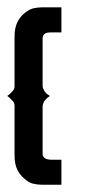

<svg xmlns="http://www.w3.org/2000/svg" viewBox="-20 -508 235 528"><path d="M0 -244.1Q8.3 -250 11.2 -253.9Q14.6 -256.3 18.1 -262.2Q20 -265.6 20 -271V-407.2Q20 -431.2 27.8 -446.8Q36.1 -463.4 47.9 -472.2Q59.1 -481.4 70.8 -484.9Q84 -487.8 94.2 -487.8H148.9V-418.9H121.1Q106.9 -418.9 103 -415Q98.1 -411.6 97.2 -403.8V-271Q97.2 -265.6 100.1 -262.2Q101.1 -257.8 105 -253.9Q107.4 -250 117.2 -244.1Q108.4 -238.3 105 -233.9Q100.6 -229.5 100.1 -226.1Q98.1 -222.7 97.2 -216.8V-84Q97.2 -78.1 103 -73.2Q109.4 -68.8 121.1 -68.8H148.9V0H94.2Q84 0 70.8 -2.9Q58.6 -5.9 47.9 -16.1Q35.6 -25.4 27.8 -41Q20 -56.6 20 -81.1V-216.8Q20 -221.7 18.1 -226.1Q15.1 -231 11.2 -233.9Q7.8 -238.8 0 -244.1Z"/></svg>

Font: Wyoming
Style: Regular
Weight: 400
Designer: Old Hat Creative
Version: Version 2.00 2016